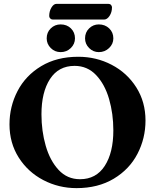

<svg xmlns="http://www.w3.org/2000/svg" viewBox="-20 -957 800 991"><path d="M29 0ZM29 -315Q29 -407 70.5 -487Q112 -567 192.5 -615.5Q273 -664 384 -664Q477 -664 556.5 -622.5Q636 -581 683.5 -506Q731 -431 731 -335Q731 -243 689.5 -163Q648 -83 567 -34.5Q486 14 375 14Q283 14 203.5 -27.5Q124 -69 76.5 -144Q29 -219 29 -315ZM565 -284Q565 -370 543 -446Q521 -522 476 -569.5Q431 -617 365 -617Q282 -617 238 -549Q194 -481 194 -367Q194 -281 216 -204.5Q238 -128 282.5 -80Q327 -32 393 -32Q476 -32 520.5 -100.5Q565 -169 565 -284ZM221 -759Q221 -790 242 -810.5Q263 -831 293 -831Q325 -831 346 -810.5Q367 -790 367 -759Q367 -730 345.5 -709Q324 -688 293 -688Q263 -688 242 -709Q221 -730 221 -759ZM419 -759Q419 -790 440 -810.5Q461 -831 490 -831Q522 -831 543.5 -810.5Q565 -790 565 -759Q565 -730 543 -709Q521 -688 490 -688Q461 -688 440 -709Q419 -730 419 -759ZM234 -874Q234 -899 245.5 -918Q257 -937 271 -937H540Q548 -937 553 -931.5Q558 -926 558 -919Q558 -894 545.5 -875Q533 -856 517 -856H253Q245 -856 239.5 -861.5Q234 -867 234 -874Z"/></svg>

Font: EB Garamond
Style: Bold
Weight: 700
Designer: Georg Duffner and Octavio Pardo
Foundry: Georg Duffner
Version: Version 1.000; ttfautohint (v1.6)